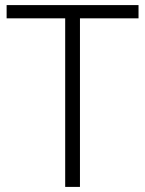

<svg xmlns="http://www.w3.org/2000/svg" viewBox="-20 -734 571 754"><path d="M294 0H236V-662H6V-714H524V-662H294Z"/></svg>

Font: Noto Sans Myanmar Light
Style: Regular
Weight: 300
Designer: Monotype Design Team
Foundry: Monotype Imaging Inc.
Version: Version 2.107; ttfautohint (v1.8.4.7-5d5b)